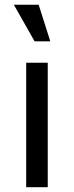

<svg xmlns="http://www.w3.org/2000/svg" viewBox="-20 -785 310 805"><path d="M38.1 -765.1H142.1L190.9 -611.8H125ZM89.8 0V-522H180.2V0Z"/></svg>

Font: Standard
Style: Regular
Weight: 400
Designer: Bryce Wilner
Version: Version 2.000;PS 2.0;hotconv 16.6.51;makeotf.lib2.5.65220 DE